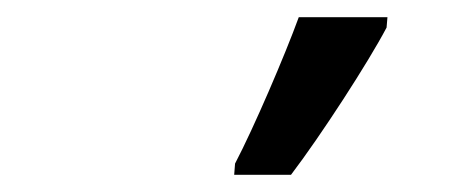

<svg xmlns="http://www.w3.org/2000/svg" viewBox="-20 -809 528 223"><path d="M252 -606H318C353 -652 408 -737 429 -777L430 -789H327C311 -745 275 -661 253 -619Z"/></svg>

Font: Noto Sans Display SemiCondensed Medium
Style: Italic
Weight: 500
Width: 4
Italic angle: -12°
Designer: Monotype Design Team
Foundry: Monotype Imaging Inc.
Version: Version 1.900